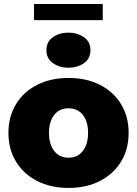

<svg xmlns="http://www.w3.org/2000/svg" viewBox="-20 -935 691 968"><path d="M325.5 12.5Q235.5 12.5 167.2 -22.5Q99 -57.5 60.8 -120Q22.5 -182.5 22.5 -265Q22.5 -347.5 60.8 -410Q99 -472.5 167.2 -507.2Q235.5 -542 325.5 -542Q415.5 -542 483.8 -507.2Q552 -472.5 590.2 -410Q628.5 -347.5 628.5 -265Q628.5 -182.5 590.2 -120Q552 -57.5 483.8 -22.5Q415.5 12.5 325.5 12.5ZM325.5 -140Q371.5 -140 397.8 -174Q424 -208 424 -265Q424 -322 397.8 -355.5Q371.5 -389 325.5 -389Q279.5 -389 253.2 -355.5Q227 -322 227 -265Q227 -208 253.2 -174Q279.5 -140 325.5 -140ZM325 -593.5Q280.5 -593.5 247.2 -616.5Q214 -639.5 214 -682Q214 -725 247.2 -747.8Q280.5 -770.5 325 -770.5Q369.5 -770.5 402.8 -747.8Q436 -725 436 -682Q436 -639 402.8 -616.2Q369.5 -593.5 325 -593.5ZM151.5 -833.5V-915H498V-833.5Z"/></svg>

Font: Epilogue Black
Style: Regular
Weight: 900
Designer: Tyler Finck
Foundry: Etcetera Type Co
Version: Version 2.111; ttfautohint (v1.8.3)